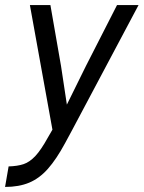

<svg xmlns="http://www.w3.org/2000/svg" viewBox="-53 -515 567 758"><path d="M204 50Q170 113 136.5 151Q103 189 62.5 206Q22 223 -33 223L-19 142Q16 141 40 133Q64 125 86.5 101Q109 77 136 28L154 -3L65 -495H146L188 -254L211 -102L286 -254L409 -495H494L231 0Z"/></svg>

Font: Inria Sans
Style: Italic
Weight: 400
Italic angle: -10°
Designer: Black Foundry Team
Foundry: Black Foundry
Version: Version 1.2; ttfautohint (v1.8.3)